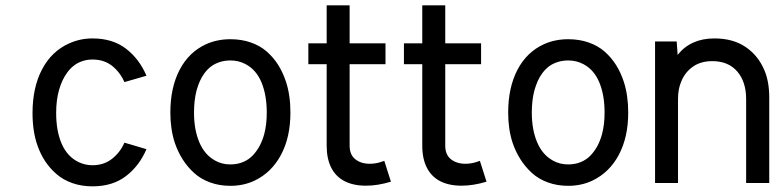

<svg xmlns="http://www.w3.org/2000/svg" viewBox="-20 -673 2849 706"><path d="M320.3 -65.4Q361.3 -65.4 391.4 -88.6Q421.4 -111.8 437.5 -148.4L518.6 -124.5Q492.2 -63 443.1 -25.4Q394 12.2 320.3 12.2Q280.3 12.2 246.6 0.5Q212.9 -11.2 188.2 -32.5Q163.6 -53.7 146 -80.3Q128.4 -106.9 117.2 -139.6Q99.6 -190.4 99.6 -257.3Q99.6 -351.6 134.8 -418.2Q169.9 -484.9 234.9 -513.7Q274.9 -531.7 320.3 -531.7Q394 -531.7 443.1 -494.1Q492.2 -456.5 518.6 -394.5L437.5 -371.1Q421.4 -407.7 392.1 -430.9Q362.8 -454.1 320.3 -454.1Q299.8 -454.1 282.2 -448Q264.6 -441.9 251.5 -431.6Q238.3 -421.4 227.5 -406.7Q216.8 -392.1 209.7 -376.7Q202.6 -361.3 197.3 -342.8Q186.5 -306.2 186.5 -257.3Q186.5 -190.9 207 -144Q227.5 -97.2 268.6 -77.1Q293 -65.4 320.3 -65.4Z M1047.9 -258.8Q1047.9 -168.5 1013.2 -103.5Q978.5 -38.6 916 -8.8Q875.5 10.3 827.1 10.3Q786.6 10.3 752.4 -2.2Q718.3 -14.6 693.6 -37.1Q668.9 -59.6 651.4 -87.4Q633.8 -115.2 622.6 -148.4Q606.4 -198.2 606.4 -258.8Q606.4 -351.1 640.6 -416.5Q674.8 -481.9 738.3 -510.7Q778.8 -528.8 827.1 -528.8Q868.2 -528.8 902.3 -516.8Q936.5 -504.9 961.2 -483.2Q985.8 -461.4 1003.2 -433.8Q1020.5 -406.2 1031.7 -372.1Q1047.9 -322.3 1047.9 -258.8ZM960.9 -258.8Q960.9 -323.7 941.4 -370.4Q921.9 -417 882.3 -437.5Q857.4 -450.7 827.1 -450.7Q806.2 -450.7 788.1 -444.8Q770 -439 756.6 -429Q743.2 -418.9 732.4 -404.5Q721.7 -390.1 714.8 -374.5Q708 -358.9 702.6 -339.8Q693.4 -304.2 693.4 -258.8Q693.4 -195.8 713.1 -149.4Q732.9 -103 772 -82Q796.4 -68.4 827.1 -68.4Q853 -68.4 874.3 -77.4Q895.5 -86.4 910.4 -102.5Q925.3 -118.7 935.3 -137.7Q945.3 -156.7 951.7 -180.2Q960.9 -215.3 960.9 -258.8Z M1325.7 9.8Q1279.3 9.8 1247.1 -6.8Q1214.8 -23.4 1198 -56.4Q1181.2 -89.4 1181.2 -137.2V-437H1113.8V-513.7H1181.2V-653.3H1265.6V-513.7H1397.5V-437H1265.6V-137.2Q1265.6 -104 1286.6 -87.4Q1307.6 -70.8 1339.8 -70.8Q1348.1 -70.8 1357.2 -72Q1366.2 -73.2 1375.2 -75.7Q1384.3 -78.1 1393.1 -81.5L1417.5 -4.9Q1368.7 9.8 1325.7 9.8Z M1677.2 9.8Q1630.9 9.8 1598.6 -6.8Q1566.4 -23.4 1549.6 -56.4Q1532.7 -89.4 1532.7 -137.2V-437H1465.3V-513.7H1532.7V-653.3H1617.2V-513.7H1749V-437H1617.2V-137.2Q1617.2 -104 1638.2 -87.4Q1659.2 -70.8 1691.4 -70.8Q1699.7 -70.8 1708.7 -72Q1717.8 -73.2 1726.8 -75.7Q1735.8 -78.1 1744.6 -81.5L1769 -4.9Q1720.2 9.8 1677.2 9.8Z M2290 -258.8Q2290 -168.5 2255.4 -103.5Q2220.7 -38.6 2158.2 -8.8Q2117.7 10.3 2069.3 10.3Q2028.8 10.3 1994.6 -2.2Q1960.4 -14.6 1935.8 -37.1Q1911.1 -59.6 1893.6 -87.4Q1876 -115.2 1864.7 -148.4Q1848.6 -198.2 1848.6 -258.8Q1848.6 -351.1 1882.8 -416.5Q1917 -481.9 1980.5 -510.7Q2021 -528.8 2069.3 -528.8Q2110.4 -528.8 2144.5 -516.8Q2178.7 -504.9 2203.4 -483.2Q2228 -461.4 2245.4 -433.8Q2262.7 -406.2 2273.9 -372.1Q2290 -322.3 2290 -258.8ZM2203.1 -258.8Q2203.1 -323.7 2183.6 -370.4Q2164.1 -417 2124.5 -437.5Q2099.6 -450.7 2069.3 -450.7Q2048.3 -450.7 2030.3 -444.8Q2012.2 -439 1998.8 -429Q1985.4 -418.9 1974.6 -404.5Q1963.9 -390.1 1957 -374.5Q1950.2 -358.9 1944.8 -339.8Q1935.5 -304.2 1935.5 -258.8Q1935.5 -195.8 1955.3 -149.4Q1975.1 -103 2014.2 -82Q2038.6 -68.4 2069.3 -68.4Q2095.2 -68.4 2116.5 -77.4Q2137.7 -86.4 2152.6 -102.5Q2167.5 -118.7 2177.5 -137.7Q2187.5 -156.7 2193.8 -180.2Q2203.1 -215.3 2203.1 -258.8Z M2471.7 -471.2Q2520 -531.7 2606.9 -531.7Q2675.3 -531.7 2721.7 -500.2Q2768.1 -468.8 2791 -414.1Q2808.6 -372.6 2808.6 -313.5V0H2723.6V-308.6Q2723.6 -372.1 2690.9 -410.2Q2658.2 -448.2 2599.1 -448.2Q2556.2 -448.2 2526.9 -427.2Q2497.6 -406.2 2483.9 -370.6Q2473.1 -344.2 2473.1 -308.6V0H2388.7V-520.5H2468.3Z"/></svg>

Font: Meera Inimai
Style: Regular
Weight: 400
Version: 2.0.0+20160526